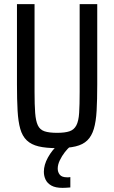

<svg xmlns="http://www.w3.org/2000/svg" viewBox="-20 -708 552 928"><path d="M256 8Q202 8 166.5 -0.5Q131 -9 109.5 -29.5Q88 -50 78 -85Q68 -120 65 -173Q62 -226 62 -300V-688H147V-264Q147 -201 150 -162Q153 -123 163 -102Q173 -81 195 -73.5Q217 -66 256 -66Q294 -66 316 -73.5Q338 -81 349 -102Q360 -123 362.5 -162Q365 -201 365 -264V-688H450V-300Q450 -226 447 -173Q444 -120 433.5 -85Q423 -50 402 -29.5Q381 -9 345.5 -0.5Q310 8 256 8ZM282 200Q248 200 228.5 189Q209 178 200.5 160.5Q192 143 192 122Q192 89 211.5 53.5Q231 18 262 -10L319 0Q307 10 293 28Q279 46 269 67Q259 88 259 107Q259 124 269 136.5Q279 149 304 149Q306 149 311 149Q316 149 320 148V198Q306 199 298.5 199.5Q291 200 282 200Z"/></svg>

Font: Saira Condensed Medium
Style: Regular
Weight: 500
Width: 3
Designer: Hector Gatti with collaboration of the Omnibus-Type team
Foundry: Omnibus-Type
Version: Version 1.101